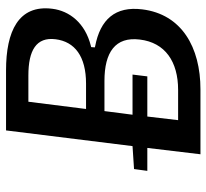

<svg xmlns="http://www.w3.org/2000/svg" viewBox="-44 -645 684 636"><g transform="rotate(-90 298.0 -327.0)"><path d="M230 -181H363L369 -230H236L248 -323H348C443 -323 495 -287 485 -206C475 -122 412 -79 318 -79H218ZM366 -575C449 -575 494 -549 486 -485C478 -421 429 -384 339 -384H255L279 -575ZM464 -368C540 -387 580 -439 587 -496C601 -608 512 -649 383 -649H184L132 -230L56 -225L50 -181H126L105 -5H320C459 -5 569 -67 585 -198C596 -287 552 -337 462 -354L459 -355L460 -367Z"/></g></svg>

Font: Falling Sky
Style: LightObl
Weight: 400
Designer: Paul D. Hunt
Foundry: Adobe Systems Incorporated
Version: Version 1.02